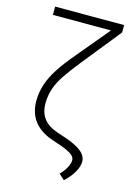

<svg xmlns="http://www.w3.org/2000/svg" viewBox="-131 -778 740 1029"><g transform="rotate(15 239.0 -263.5)"><path d="M425.8 -666 252.9 -451.2Q205.1 -391.1 179.4 -352.5Q153.8 -314 140.6 -276.1Q127.4 -238.3 127 -193.4Q127 -143.1 151.6 -110.1Q176.3 -77.1 226.6 -59.6L279.3 -42Q339.8 -21 369.1 3.2Q398.4 27.3 398.4 58.6Q398.4 85 380.4 116.7Q362.3 148.4 329.1 179.7L297.9 151.4Q320.8 127.9 332.8 105Q344.7 82 344.7 64.5Q344.7 46.4 323.7 32Q302.7 17.6 257.8 2L216.8 -11.7Q76.2 -59.1 76.2 -193.4Q76.7 -242.7 91.3 -286.4Q106 -330.1 135 -375.2Q164.1 -420.4 212.9 -478.5L365.2 -661.1H43V-707H425.8Z"/></g></svg>

Font: Pretendard ExtraLight
Style: Regular
Weight: 200
Designer: Base glyphs from Inter by Rasmus Andersson; Hangeul glyphs from Noto Sans CJK(Source Han Sans) by Jang Soo-young and Kan
Foundry: Kil Hyung-jin
Version: Version 1.309